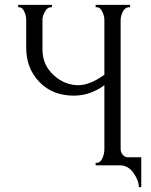

<svg xmlns="http://www.w3.org/2000/svg" viewBox="-20 -681 622 791"><path d="M507 -33H562V90H552Q552 63 530 31.5Q508 0 473 0H374V-10H379Q393 -10 401.5 -28.5Q410 -47 410 -65V-330Q352 -287 284 -287Q196 -287 142 -343.5Q88 -400 88 -483V-599Q88 -616 80 -633.5Q72 -651 60 -651H55V-661H194V-651H189Q175 -651 165 -633Q155 -615 155 -599V-477Q155 -414 200.5 -372Q246 -330 303 -330Q350 -330 410 -373V-599Q410 -615 402 -632Q394 -649 382 -651H374V-661H516V-651H508Q494 -649 485.5 -632Q477 -615 477 -599V-68Q477 -54 485.5 -43.5Q494 -33 507 -33Z"/></svg>

Font: Forum
Style: Regular
Weight: 400
Designer: Denis Masharov
Foundry: Denis Masharov
Version: Version 1.000